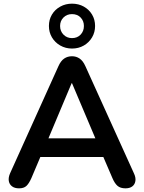

<svg xmlns="http://www.w3.org/2000/svg" viewBox="-20 -1020 784 1048"><path d="M84 8Q60 8 45.5 -3Q31 -14 28 -32.5Q25 -51 35 -74L299 -659Q312 -688 330.5 -700.5Q349 -713 373 -713Q396 -713 414.5 -700.5Q433 -688 446 -659L711 -74Q722 -51 719 -32Q716 -13 702 -2.5Q688 8 665 8Q637 8 621.5 -5.5Q606 -19 594 -47L529 -198L583 -163H161L215 -198L151 -47Q138 -18 124 -5Q110 8 84 8ZM371 -566 231 -233 205 -265H539L514 -233L373 -566ZM373 -755Q338 -755 309 -771.5Q280 -788 263.5 -816Q247 -844 247 -878Q247 -913 263.5 -940.5Q280 -968 309 -984Q338 -1000 373 -1000Q409 -1000 437.5 -984Q466 -968 482.5 -940.5Q499 -913 499 -878Q499 -844 482.5 -816Q466 -788 437.5 -771.5Q409 -755 373 -755ZM373 -812Q402 -812 420 -831Q438 -850 438 -878Q438 -906 420 -924.5Q402 -943 373 -943Q345 -943 326.5 -924.5Q308 -906 308 -878Q308 -850 326.5 -831Q345 -812 373 -812Z"/></svg>

Font: Nunito ExtraLight
Style: Regular
Weight: 200
Designer: Vernon Adams
Foundry: Vernon Adams
Version: Version 3.602